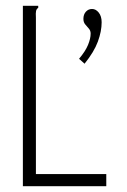

<svg xmlns="http://www.w3.org/2000/svg" viewBox="-20 -643 440 663"><path d="M59 -623H112V-616Q106 -612 104.5 -605Q103 -598 104 -582V-42H347V0H59ZM272 -423 253 -440Q275 -466 284 -488Q293 -510 293 -527Q293 -537 287 -544Q281 -551 274.5 -558.5Q268 -566 268 -578Q268 -593 276.5 -602.5Q285 -612 298 -612Q311 -612 321 -599.5Q331 -587 331 -566Q331 -535 318 -499.5Q305 -464 272 -423Z"/></svg>

Font: Inconsolata Condensed Light
Style: Regular
Weight: 300
Width: 3
Monospace: yes
Designer: Raph Levien, Cyreal, Brenton Simpson
Foundry: Raph Levien, Cyreal, Google
Version: Version 3.001; ttfautohint (v1.8.2.53-6de2)